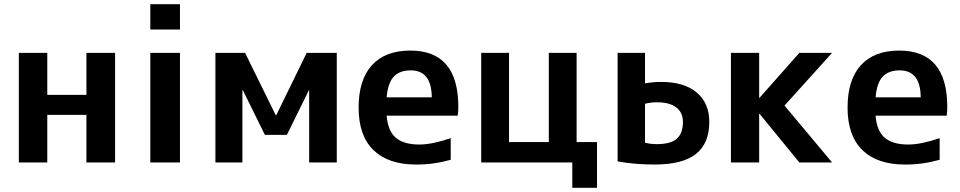

<svg xmlns="http://www.w3.org/2000/svg" viewBox="-20 -770 4549 910"><path d="M204.1 -225.6V0H69.3V-519.5H204.1V-320.3H389.6V-519.5H525.4V0H389.6V-225.6Z M692.4 0V-519.5H833V0ZM692.4 -629.9V-750H833V-629.9Z M1444.3 -342.8 1339.8 -130.9H1235.4L1130.9 -342.8H1128.9V0H1001V-519.5H1141.6L1287.1 -223.6H1289.1L1433.6 -519.5H1576.2V0H1445.3V-342.8Z M2116.2 -12.7Q2032.2 10.7 1951.2 9.8Q1820.3 9.8 1750 -58.6Q1679.7 -127 1679.7 -259.8Q1679.7 -391.6 1742.7 -460.9Q1805.7 -530.3 1924.8 -530.3Q2152.3 -530.3 2152.3 -262.7Q2152.3 -243.2 2149.4 -221.7H1812.5Q1818.4 -149.4 1856 -117.2Q1893.6 -85 1967.8 -85Q2027.3 -85 2116.2 -115.2ZM1812.5 -308.6H2026.4Q2025.4 -436.5 1926.8 -436.5Q1874 -436.5 1846.2 -406.7Q1818.4 -377 1812.5 -308.6Z M2712.9 -96.7H2809.6V120.1H2692.4V0H2260.7V-519.5H2392.6V-96.7H2581.1V-519.5H2712.9Z M2907.2 -519.5H3037.1V-375Q3076.2 -381.8 3112.3 -381.8Q3223.6 -381.8 3282.7 -331.1Q3341.8 -280.3 3341.8 -192.4Q3341.8 -90.8 3278.8 -40.5Q3215.8 9.8 3082 9.8Q2990.2 9.8 2907.2 -4.9ZM3037.1 -278.3V-93.8Q3062.5 -86.9 3093.8 -86.9Q3158.2 -86.9 3187.5 -112.3Q3216.8 -137.7 3216.8 -192.4Q3216.8 -236.3 3185.5 -260.7Q3154.3 -285.2 3091.8 -285.2Q3065.4 -285.2 3037.1 -278.3Z M3580.1 -230.5H3578.1V0H3444.3V-519.5H3578.1V-306.6H3580.1L3768.6 -519.5H3923.8L3698.2 -269.5L3923.8 0H3768.6Z M4433.6 -12.7Q4349.6 10.7 4268.6 9.8Q4137.7 9.8 4067.4 -58.6Q3997.1 -127 3997.1 -259.8Q3997.1 -391.6 4060.1 -460.9Q4123 -530.3 4242.2 -530.3Q4469.7 -530.3 4469.7 -262.7Q4469.7 -243.2 4466.8 -221.7H4129.9Q4135.7 -149.4 4173.3 -117.2Q4210.9 -85 4285.2 -85Q4344.7 -85 4433.6 -115.2ZM4129.9 -308.6H4343.8Q4342.8 -436.5 4244.1 -436.5Q4191.4 -436.5 4163.6 -406.7Q4135.7 -377 4129.9 -308.6Z"/></svg>

Font: Mgen+ 1c bold
Style: Bold
Weight: 700
Designer: [Source Han Sans]
Ryoko NISHIZUKA  (kana & ideographs); Paul D. Hunt (Latin, Greek & Cyrillic); Wenlong ZHANG  (bopomofo
Version: Version 1.059.20150602